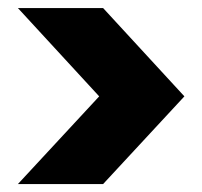

<svg xmlns="http://www.w3.org/2000/svg" viewBox="-20 -592 508 482"><path d="M24.9 -129.9 229 -350.1 24.9 -571.8H238.8L442.9 -350.1L238.8 -129.9Z"/></svg>

Font: Biathlonist
Style: Bold
Weight: 700
Designer: Go4gold
Foundry: Go4gold
Version: Version 3.010;FEAKit 1.0